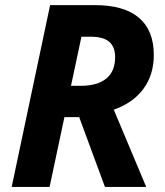

<svg xmlns="http://www.w3.org/2000/svg" viewBox="-20 -734 649 754"><path d="M352.1 -713.9Q467.3 -713.9 525.6 -664.3Q584 -614.7 584 -518.1Q584 -440.9 543.5 -385.5Q502.9 -330.1 426.8 -303.2L554.2 0H392.1L291 -273.9H232.9L174.8 0H25.9L176.8 -713.9ZM296.9 -397Q362.3 -397 397.2 -425.3Q432.1 -453.6 432.1 -509.8Q432.1 -550.3 408.7 -570.1Q385.3 -589.8 335.9 -589.8H299.8L258.8 -397Z"/></svg>

Font: Open Sans Hebrew
Style: Bold Italic
Weight: 700
Italic angle: -12°
Foundry: Ascender Corporation, Yanek Iontef
Version: Version 2.001;PS 002.001;hotconv 1.0.70;makeotf.lib2.5.58329